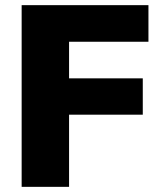

<svg xmlns="http://www.w3.org/2000/svg" viewBox="-20 -725 619 745"><path d="M64 0V-705H556V-563H248V-421H534V-280H248V0Z"/></svg>

Font: Nunito Sans Black
Style: Regular
Weight: 900
Designer: Vernon Adams
Foundry: Vernon Adams
Version: Version 3.006; ttfautohint (v1.8.3)